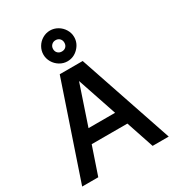

<svg xmlns="http://www.w3.org/2000/svg" viewBox="-226 -1108 1131 1239"><g transform="rotate(-30 339.5 -488.0)"><path d="M425 -700 662 0H542L473 -206H207L137 0H17L254 -700ZM340 -976Q370 -976 396.5 -960.5Q423 -945 439 -918.5Q455 -892 455 -862Q455 -816 421 -781.5Q387 -747 340 -747Q310 -747 283.5 -763Q257 -779 241.5 -805.5Q226 -832 226 -862Q226 -892 241.5 -918.5Q257 -945 283.5 -960.5Q310 -976 340 -976ZM340 -600 241 -306H439ZM340 -820Q359 -820 370.5 -831.5Q382 -843 382 -862Q382 -880 370.5 -892Q359 -904 340 -904Q322 -904 310 -892Q298 -880 298 -862Q298 -843 310 -831.5Q322 -820 340 -820Z"/></g></svg>

Font: MedMera Sans Semibold
Style: Regular
Weight: 600
Designer: Kasper Nordkvist
Foundry: UNCUT.wtf
Version: Version 1.300